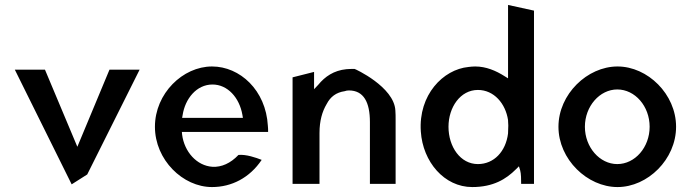

<svg xmlns="http://www.w3.org/2000/svg" viewBox="-20 -754 2807 777"><path d="M162 -472H40L270 -8L333 -48L545 -472H423L293 -160Z M717 -209 716 -220H1065C1065 -229 1065 -236 1064 -245C1056 -389 951 -485 838 -485C720 -485 607 -376 607 -241C607 -107 720 3 838 3C917 3 990 -34 1039 -107C1016 -116 976 -130 945 -127C913 -93 876 -77 840 -79C776 -83 726 -140 717 -209ZM961 -289 963 -277H717L719 -288C729 -354 775 -412 840 -412C901 -412 949 -359 961 -289Z M1581 -10V-270C1581 -283 1581 -294 1580 -307C1575 -403 1415 -476 1415 -475C1404 -475 1392 -475 1382 -474C1331 -469 1295 -444 1268 -411L1251 -393V-463L1164 -441V-10H1273V-216C1273 -265 1284 -303 1302 -333C1317 -362 1340 -380 1375 -385C1380 -387 1386 -388 1392 -388C1452 -388 1477 -340 1477 -260V-10Z M1891 3C1976 3 2028 -29 2068 -69L2080 -81L2085 -65C2089 -51 2089 -27 2089 -10H2141V-711L2036 -734V-437L2023 -445C1987 -468 1947 -485 1903 -485C1894 -485 1884 -484 1876 -483C1773 -473 1673 -370 1683 -222C1691 -99 1778 3 1891 3ZM2036 -266C2036 -260 2037 -253 2037 -246C2037 -234 2036 -224 2036 -215V-214C2027 -141 1979 -90 1914 -90C1843 -90 1795 -160 1795 -241C1795 -320 1843 -390 1914 -390C1979 -390 2026 -335 2036 -268Z M2347 -241C2347 -324 2407 -392 2478 -392C2550 -392 2609 -324 2609 -241C2609 -158 2550 -90 2478 -90C2407 -90 2347 -158 2347 -241ZM2240 -241C2240 -109 2357 3 2479 3C2601 3 2716 -109 2716 -241C2716 -373 2601 -485 2479 -485C2357 -485 2240 -373 2240 -241Z"/></svg>

Font: Bluebird
Style: LiNrw
Weight: 300
Designer: Jasper
Foundry: Cannot Into Space Fonts
Version: Version 0.98